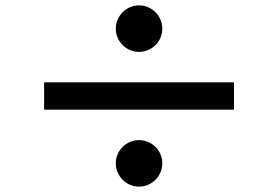

<svg xmlns="http://www.w3.org/2000/svg" viewBox="-20 -738 1040 718"><path d="M500 -718C452 -718 413 -678 413 -631C413 -583 452 -544 500 -544C548 -544 587 -583 587 -631C587 -678 548 -718 500 -718ZM855 -430H145V-328H855ZM500 -214C452 -214 413 -175 413 -127C413 -80 452 -40 500 -40C548 -40 587 -80 587 -127C587 -175 548 -214 500 -214Z"/></svg>

Font: Noto Sans Mono CJK HK
Style: Bold
Weight: 700
Designer: Ryoko NISHIZUKA 西塚涼子 (kana, bopomofo & ideographs); Paul D. Hunt (Latin, Greek & Cyrillic); Sandoll Communications 산돌커뮤니
Foundry: Adobe
Version: Version 2.004;hotconv 1.0.118;makeotfexe 2.5.65603